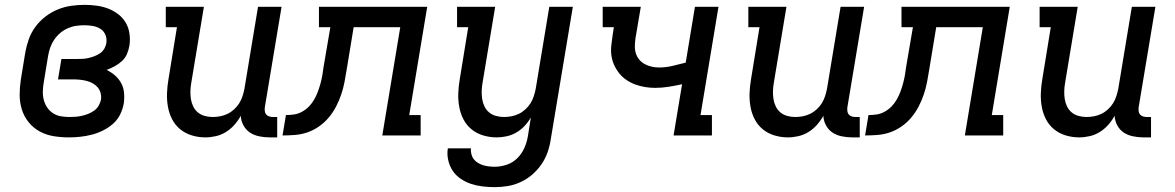

<svg xmlns="http://www.w3.org/2000/svg" viewBox="-20 -558 4840 791"><path d="M264 8Q232 8 201 3Q170 -2 143.5 -16.5Q117 -31 98 -54.5Q79 -78 70 -107Q61 -136 61 -167.5Q61 -199 66 -231L84 -341Q89 -369 98.5 -396Q108 -423 125.5 -447Q143 -471 167 -489.5Q191 -508 218 -519Q245 -530 273 -534Q301 -538 329 -538Q354 -538 379 -534.5Q404 -531 426 -522.5Q448 -514 467 -499.5Q486 -485 498 -464.5Q510 -444 513.5 -419Q517 -394 513 -369Q510 -352 503 -335.5Q496 -319 482.5 -306.5Q469 -294 452.5 -285Q436 -276 419 -270Q438 -261 453.5 -247.5Q469 -234 479 -216Q489 -198 491 -176Q493 -154 490 -132Q486 -109 475 -86.5Q464 -64 445 -47.5Q426 -31 403.5 -20Q381 -9 357.5 -3Q334 3 310.5 5.5Q287 8 264 8ZM266 -76Q279 -76 292 -77Q305 -78 318 -81Q331 -84 343.5 -89Q356 -94 367.5 -102Q379 -110 386 -122Q393 -134 396 -147Q398 -161 394.5 -174.5Q391 -188 382.5 -198Q374 -208 362.5 -214.5Q351 -221 337.5 -224.5Q324 -228 310 -229.5Q296 -231 282 -231H219L233 -315H296Q308 -315 320 -315.5Q332 -316 344.5 -319Q357 -322 369 -326.5Q381 -331 392 -338.5Q403 -346 409.5 -357Q416 -368 418 -380Q421 -398 414.5 -414Q408 -430 394 -439Q380 -448 362.5 -451Q345 -454 328 -454Q311 -454 293.5 -451.5Q276 -449 259 -441.5Q242 -434 227.5 -421.5Q213 -409 203 -394Q193 -379 187 -362Q181 -345 178 -327L160 -217Q157 -199 156.5 -181Q156 -163 160.5 -146Q165 -129 174.5 -115Q184 -101 198.5 -91.5Q213 -82 230.5 -79Q248 -76 266 -76Z M826 8Q798 8 771 0Q744 -8 723 -25Q702 -42 689.5 -66Q677 -90 672 -117.5Q667 -145 668 -173.5Q669 -202 674 -231L709 -446H663V-530H820L768 -217Q765 -200 764.5 -183Q764 -166 766.5 -150Q769 -134 776 -119.5Q783 -105 795 -95Q807 -85 823 -80.5Q839 -76 856 -76Q872 -76 887.5 -79Q903 -82 917.5 -89Q932 -96 944.5 -107.5Q957 -119 965.5 -132.5Q974 -146 979 -161.5Q984 -177 987 -192L1043 -530H1140L1071 -116Q1070 -108 1071 -100Q1072 -92 1076.5 -86.5Q1081 -81 1088.5 -78.5Q1096 -76 1104 -76H1122V8H1090Q1069 8 1047.5 3.5Q1026 -1 1009.5 -12Q993 -23 983 -41.5Q973 -60 972 -81Q961 -61 945.5 -43.5Q930 -26 910.5 -14Q891 -2 869 3Q847 8 826 8Z M1144 0 1158 -84Q1175 -84 1192 -86.5Q1209 -89 1225 -98Q1241 -107 1253.5 -120Q1266 -133 1275 -149Q1284 -165 1290 -181.5Q1296 -198 1300.5 -214.5Q1305 -231 1308 -248Q1311 -265 1313 -282L1341 -446H1294V-530H1740L1666 -84H1713V0H1555L1629 -446H1437L1408 -270Q1404 -244 1399 -218.5Q1394 -193 1385.5 -168Q1377 -143 1364.5 -119Q1352 -95 1334.5 -74Q1317 -53 1294 -37Q1271 -21 1246 -12.5Q1221 -4 1195 -2Q1169 0 1144 0Z M2018 213Q1993 213 1968 210Q1943 207 1920.5 199.5Q1898 192 1878 178.5Q1858 165 1845 145.5Q1832 126 1826.5 101.5Q1821 77 1825 53H1920Q1919 65 1922 77Q1925 89 1932 98Q1939 107 1949 113Q1959 119 1970 122.5Q1981 126 1993.5 127.5Q2006 129 2018 129Q2043 129 2068 120.5Q2093 112 2111.5 93.5Q2130 75 2140.5 51Q2151 27 2155 2L2167 -74Q2156 -55 2141 -39Q2126 -23 2107 -12Q2088 -1 2067 3.5Q2046 8 2026 8Q1998 8 1971 0Q1944 -8 1923 -25Q1902 -42 1889.5 -66Q1877 -90 1872 -117.5Q1867 -145 1868 -173.5Q1869 -202 1874 -231L1909 -446H1863V-530H2020L1968 -217Q1965 -200 1964.5 -183Q1964 -166 1966.5 -150Q1969 -134 1976 -119.5Q1983 -105 1995 -95Q2007 -85 2023 -80.5Q2039 -76 2056 -76Q2072 -76 2087.5 -79Q2103 -82 2117.5 -89Q2132 -96 2144.5 -107.5Q2157 -119 2165.5 -132.5Q2174 -146 2179 -161.5Q2184 -177 2187 -192L2243 -530H2340L2249 16Q2245 43 2236 69Q2227 95 2211 118.5Q2195 142 2173 161Q2151 180 2125 192Q2099 204 2072 208.5Q2045 213 2018 213Z M2755 0 2790 -211Q2763 -205 2735 -200.5Q2707 -196 2679 -196Q2658 -196 2637 -199.5Q2616 -203 2597 -210Q2578 -217 2561 -228.5Q2544 -240 2531.5 -255.5Q2519 -271 2510.5 -289.5Q2502 -308 2499 -328.5Q2496 -349 2498.5 -371Q2501 -393 2504 -414L2509 -446H2463V-530H2620L2598 -400Q2596 -385 2595.5 -369Q2595 -353 2599.5 -338.5Q2604 -324 2613.5 -312.5Q2623 -301 2636 -294Q2649 -287 2664 -283.5Q2679 -280 2695 -280Q2723 -280 2750.5 -286.5Q2778 -293 2805 -300L2843 -530H2940L2866 -84H2913V0Z M3226 8Q3198 8 3171 0Q3144 -8 3123 -25Q3102 -42 3089.5 -66Q3077 -90 3072 -117.5Q3067 -145 3068 -173.5Q3069 -202 3074 -231L3109 -446H3063V-530H3220L3168 -217Q3165 -200 3164.5 -183Q3164 -166 3166.5 -150Q3169 -134 3176 -119.5Q3183 -105 3195 -95Q3207 -85 3223 -80.5Q3239 -76 3256 -76Q3272 -76 3287.5 -79Q3303 -82 3317.5 -89Q3332 -96 3344.5 -107.5Q3357 -119 3365.5 -132.5Q3374 -146 3379 -161.5Q3384 -177 3387 -192L3443 -530H3540L3471 -116Q3470 -108 3471 -100Q3472 -92 3476.5 -86.5Q3481 -81 3488.5 -78.5Q3496 -76 3504 -76H3522V8H3490Q3469 8 3447.5 3.5Q3426 -1 3409.5 -12Q3393 -23 3383 -41.5Q3373 -60 3372 -81Q3361 -61 3345.5 -43.5Q3330 -26 3310.5 -14Q3291 -2 3269 3Q3247 8 3226 8Z M3544 0 3558 -84Q3575 -84 3592 -86.5Q3609 -89 3625 -98Q3641 -107 3653.5 -120Q3666 -133 3675 -149Q3684 -165 3690 -181.5Q3696 -198 3700.5 -214.5Q3705 -231 3708 -248Q3711 -265 3713 -282L3741 -446H3694V-530H4140L4066 -84H4113V0H3955L4029 -446H3837L3808 -270Q3804 -244 3799 -218.5Q3794 -193 3785.5 -168Q3777 -143 3764.5 -119Q3752 -95 3734.5 -74Q3717 -53 3694 -37Q3671 -21 3646 -12.5Q3621 -4 3595 -2Q3569 0 3544 0Z M4426 8Q4398 8 4371 0Q4344 -8 4323 -25Q4302 -42 4289.5 -66Q4277 -90 4272 -117.5Q4267 -145 4268 -173.5Q4269 -202 4274 -231L4309 -446H4263V-530H4420L4368 -217Q4365 -200 4364.5 -183Q4364 -166 4366.5 -150Q4369 -134 4376 -119.5Q4383 -105 4395 -95Q4407 -85 4423 -80.5Q4439 -76 4456 -76Q4472 -76 4487.5 -79Q4503 -82 4517.5 -89Q4532 -96 4544.5 -107.5Q4557 -119 4565.5 -132.5Q4574 -146 4579 -161.5Q4584 -177 4587 -192L4643 -530H4740L4671 -116Q4670 -108 4671 -100Q4672 -92 4676.5 -86.5Q4681 -81 4688.5 -78.5Q4696 -76 4704 -76H4722V8H4690Q4669 8 4647.5 3.5Q4626 -1 4609.5 -12Q4593 -23 4583 -41.5Q4573 -60 4572 -81Q4561 -61 4545.5 -43.5Q4530 -26 4510.5 -14Q4491 -2 4469 3Q4447 8 4426 8Z"/></svg>

Font: Iosevka Curly Slab MdEx
Style: Italic
Weight: 500
Width: 7
Italic angle: -9°
Monospace: yes
Designer: Belleve Invis
Foundry: Belleve Invis
Version: Version 11.0.0; ttfautohint (v1.8.3)